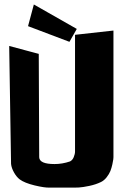

<svg xmlns="http://www.w3.org/2000/svg" viewBox="-20 -831 552 856"><path d="M289.6 -644.5 105 -714.4 130.9 -811 322.3 -702.1ZM152.8 -590.8Q154.3 -145.5 154.8 -129.9Q155.8 -99.6 223.1 -99.6Q257.8 -99.6 292 -111.3Q303.2 -116.7 308.8 -130.6Q314.5 -144.5 314.5 -155.3V-166.5V-675.8L485.8 -694.8V-130.4Q485.8 -127 485.1 -120.8Q484.4 -114.7 481 -98.6Q477.5 -82.5 472.2 -68.8Q466.8 -55.2 455.6 -40.8Q444.3 -26.4 430.2 -19.5Q407.2 -8.3 378.2 -2.2Q349.1 3.9 331.5 4.9L314 5.4H200.7Q178.7 6.3 134.3 -4.4Q89.8 -15.1 67.9 -31.2Q53.7 -42 42.5 -62Q31.2 -82 29.3 -100.1L21 -626Z"/></svg>

Font: Some Time Later
Style: Regular
Weight: 400
Version: Version 003.300